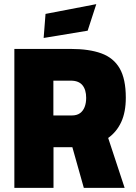

<svg xmlns="http://www.w3.org/2000/svg" viewBox="-20 -912 658 932"><path d="M49.7 0V-674.5H323.6Q412.7 -674.5 472 -652.9Q531.3 -631.3 561 -579.9Q590.7 -528.5 590.7 -437.7Q590.7 -367.7 568.4 -319.5Q546 -271.3 505.1 -242.3L585 0H386.9L331.2 -197.6H239.7V0ZM239.1 -351.5H327.8Q352.9 -351.5 368.1 -362.4Q383.3 -373.3 390.8 -392.6Q398.3 -411.8 398.3 -436.9Q398.3 -476.4 380.1 -498.5Q362 -520.5 323.6 -520.5H239.1ZM191.9 -727.7 201 -844.5 447.4 -891.9 405.5 -763Z"/></svg>

Font: Titillium Web SemiBold
Style: Regular
Weight: 600
Designer: Mohamed Gaber, Accademia di Belle Arti di Urbino
Foundry: Kief Type Foundry, Accademia di Belle Arti di Urbino
Version: Version 3.000; ttfautohint (v1.8.4)